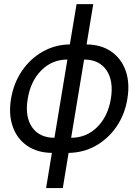

<svg xmlns="http://www.w3.org/2000/svg" viewBox="-20 -748 687 954"><path d="M209 186.5 237.8 11.7Q165 10.7 115 -23.7Q64.9 -58.1 43.5 -118.4Q22 -178.7 34.7 -256.8Q47.9 -335.4 89.4 -396.2Q130.9 -457 192.6 -491.7Q254.4 -526.4 327.1 -527.3L360.4 -727.5H443.4L410.2 -527.3Q482.9 -526.4 533 -491.7Q583 -457 604.5 -396.2Q626 -335.4 612.8 -256.8Q600.1 -178.7 558.6 -118.4Q517.1 -58.1 455.6 -23.7Q394 10.7 320.8 11.7L292 186.5ZM333.5 -63.5Q409.2 -63.5 462.6 -116.2Q516.1 -168.9 530.8 -256.8Q545.4 -345.2 509.3 -398.7Q473.1 -452.1 397.9 -452.1L333.5 -63.5ZM250.5 -63.5 314.9 -452.1H314.5Q239.3 -452.1 185.8 -398.9Q132.3 -345.7 117.7 -256.8Q103 -168.9 139.2 -116.2Q175.3 -63.5 250.5 -63.5Z"/></svg>

Font: Inter Display
Style: Italic
Weight: 400
Italic angle: -9.39999°
Designer: Rasmus Andersson
Foundry: rsms
Version: Version 4.000;git-a52131595